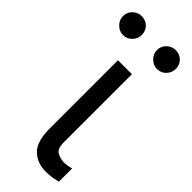

<svg xmlns="http://www.w3.org/2000/svg" viewBox="-293 -780 817 817"><g transform="rotate(45 115.0 -371.5)"><path d="M12.8 -636.4Q-9.6 -636.4 -26.8 -653.6Q-44 -670.8 -44 -693.2Q-44 -717.7 -26.8 -733.8Q-9.6 -750 12.8 -750Q37.3 -750 53.4 -733.8Q69.6 -717.7 69.6 -693.2Q69.6 -670.8 53.4 -653.6Q37.3 -636.4 12.8 -636.4ZM217.3 -636.4Q195 -636.4 177.7 -653.6Q160.5 -670.8 160.5 -693.2Q160.5 -717.7 177.7 -733.8Q195 -750 217.3 -750Q241.8 -750 258 -733.8Q274.1 -717.7 274.1 -693.2Q274.1 -670.8 258 -653.6Q241.8 -636.4 217.3 -636.4ZM190.3 7.1Q140.3 7.1 107.1 -24.5Q73.9 -56.1 73.9 -134.9V-545.5H157.7V-134.9Q157.7 -96.6 177.7 -85.9Q197.8 -75.3 220.2 -75.3Q230.8 -75.3 243.4 -77.8Q256 -80.3 261.4 -82.4V-2.8Q250.7 0.4 233.3 3.7Q215.9 7.1 190.3 7.1Z"/></g></svg>

Font: Linik Sans
Style: Regular
Weight: 400
Designer: Rasmus Andersson (font), Marc Monis (original base), Kil Hyung-jin (Pretendard portions), Cristiano Sobral (main changes
Foundry: rsms
Version: Version 3.018;May 31, 2022;FontCreator 14.0.0.2814 64-bit; t